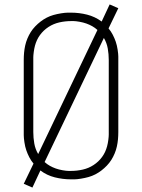

<svg xmlns="http://www.w3.org/2000/svg" viewBox="-20 -800 640 865"><path d="M126 45 87 28 131 -63Q120 -76 112 -91.5Q104 -107 98.5 -123Q93 -139 90 -159Q87 -179 87 -191V-530Q87 -547 88.5 -563Q90 -579 93.5 -595Q97 -611 103.5 -626.5Q110 -642 118.5 -655.5Q127 -669 138.5 -681Q150 -693 163 -703Q176 -713 190.5 -720.5Q205 -728 221 -732.5Q237 -737 255.5 -740Q274 -743 286 -743H300Q337 -743 372.5 -734Q408 -725 438 -703L474 -780L513 -763L469 -672Q480 -659 488 -643.5Q496 -628 501.5 -612Q507 -596 510 -576Q513 -556 513 -545V-205Q513 -188 511.5 -172Q510 -156 506.5 -140Q503 -124 496.5 -108.5Q490 -93 481.5 -79.5Q473 -66 461.5 -54Q450 -42 437 -32Q424 -22 409.5 -14.5Q395 -7 379 -2.5Q363 2 344.5 5Q326 8 315 8H300Q263 8 227 -1Q191 -10 162 -32ZM152 -106 419 -665Q408 -675 395.5 -682Q383 -689 369 -694Q355 -699 338 -702Q321 -705 312 -705H300Q287 -705 273.5 -703.5Q260 -702 247 -699Q234 -696 222 -691Q210 -686 198.5 -678.5Q187 -671 177.5 -662Q168 -653 160 -642Q152 -631 146.5 -619Q141 -607 137.5 -594Q134 -581 132 -565.5Q130 -550 130 -542V-205Q130 -179 134.5 -153.5Q139 -128 152 -106ZM289 -30H300Q313 -30 326.5 -31.5Q340 -33 353 -36Q366 -39 378 -44Q390 -49 401.5 -56.5Q413 -64 422.5 -73Q432 -82 440 -93Q448 -104 453.5 -116Q459 -128 462.5 -141Q466 -154 468 -169.5Q470 -185 470 -194V-530Q470 -556 465.5 -581.5Q461 -607 448 -629L181 -70Q192 -60 204.5 -53Q217 -46 231 -41Q245 -36 262 -33Q279 -30 289 -30Z"/></svg>

Font: Iosevka Aile Extralight
Style: Regular
Weight: 200
Designer: Belleve Invis
Foundry: Belleve Invis
Version: Version 31.1.0; ttfautohint (v1.8.4)